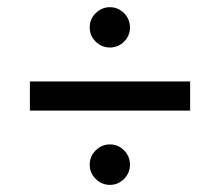

<svg xmlns="http://www.w3.org/2000/svg" viewBox="-20 -584 610 533"><path d="M507.8 -357.9V-276.9H63V-357.9ZM245.6 -87.4Q229 -104 229 -127Q229 -149.9 245.6 -166.5Q262.2 -183.1 285.2 -183.1Q308.1 -183.1 324.5 -166.5Q340.8 -149.9 340.8 -127Q340.8 -104 324.5 -87.4Q308.1 -70.8 285.2 -70.8Q262.2 -70.8 245.6 -87.4ZM245.6 -468.5Q229 -484.9 229 -507.8Q229 -530.8 245.6 -547.4Q262.2 -564 285.2 -564Q308.1 -564 324.5 -547.4Q340.8 -530.8 340.8 -507.8Q340.8 -484.9 324.5 -468.5Q308.1 -452.1 285.2 -452.1Q262.2 -452.1 245.6 -468.5Z"/></svg>

Font: Nacelle SemiBold
Style: Regular
Weight: 600
Designer: Sora Sagano
Foundry: Sora Sagano
Version: Version 1.000;FEAKit 1.0